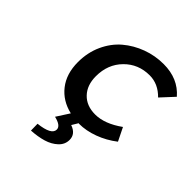

<svg xmlns="http://www.w3.org/2000/svg" viewBox="-201 -657 1008 1008"><g transform="rotate(45 303.0 -153.0)"><path d="M342.8 13.2Q342.3 13.2 341.3 12.7Q340.3 12.2 339.8 12.2L318.8 46.9Q368.2 64 368.2 107.9Q368.2 142.1 342 166.5Q315.9 190.9 277.3 202.4Q238.8 213.9 189.9 216.8L189 167Q282.2 156.7 282.2 117.2Q282.2 88.9 228 76.2L273.9 4.9Q198.2 -12.7 154.1 -69.1Q109.9 -125.5 109.9 -211.9Q109.9 -283.2 137.2 -342.8Q164.6 -402.3 210.4 -441.2Q256.3 -480 314.7 -501.5Q373 -522.9 436 -522.9Q543.5 -522.9 606 -450.2L539.1 -377.9Q489.3 -429.2 425.8 -429.2Q341.8 -429.2 285.4 -371.8Q229 -314.5 229 -226.1Q229 -159.7 266.6 -120.4Q304.2 -81.1 368.2 -81.1Q438.5 -81.1 518.1 -138.2L554.2 -64.9Q506.3 -27.8 450.9 -7.3Q395.5 13.2 342.8 13.2Z"/></g></svg>

Font: Office Code Pro Medium Italic
Style: Regular
Weight: 500
Italic angle: -9°
Designer: Nathan Rutzky & Paul D. Hunt
Foundry: Adobe Systems Incorporated
Version: Version 1.004;PS 001.004;hotconv 1.0.70;makeotf.lib2.5.58329